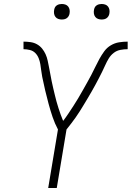

<svg xmlns="http://www.w3.org/2000/svg" viewBox="-20 -944 661 964"><path d="M222 0 271 -294Q255 -324 244 -356.5Q233 -389 224 -422.5Q215 -456 207 -489.5Q199 -523 192 -558Q189 -574 187 -590Q185 -606 182.5 -621.5Q180 -637 174 -652Q168 -667 157 -678Q146 -689 130 -693Q114 -697 98 -697V-735Q115 -735 133 -732.5Q151 -730 166 -721.5Q181 -713 191.5 -700Q202 -687 209 -671.5Q216 -656 219.5 -639Q223 -622 226.5 -604.5Q230 -587 233 -570Q236 -553 239.5 -536Q243 -519 247 -502Q251 -485 255 -468.5Q259 -452 263.5 -435Q268 -418 273.5 -401.5Q279 -385 284.5 -369Q290 -353 297 -337Q311 -355 323.5 -374Q336 -393 348.5 -412Q361 -431 372.5 -450.5Q384 -470 395 -489.5Q406 -509 417 -528.5Q428 -548 438.5 -568Q449 -588 458.5 -608Q468 -628 479 -648Q490 -668 503.5 -686.5Q517 -705 536.5 -716.5Q556 -728 577.5 -731.5Q599 -735 621 -735V-697Q603 -697 584.5 -693.5Q566 -690 551 -678.5Q536 -667 526 -650.5Q516 -634 508.5 -617Q501 -600 492.5 -583Q484 -566 475.5 -549.5Q467 -533 458 -516.5Q449 -500 439.5 -483.5Q430 -467 420.5 -451Q411 -435 401 -418.5Q391 -402 381 -386Q371 -370 360 -354.5Q349 -339 337.5 -324Q326 -309 314 -294L265 0ZM490 -846Q481 -846 472.5 -849Q464 -852 458.5 -859Q453 -866 451.5 -875.5Q450 -885 452 -895Q453 -901 456 -907Q459 -913 465 -917Q471 -921 477.5 -922.5Q484 -924 490 -924Q500 -924 508.5 -921Q517 -918 522.5 -911Q528 -904 529.5 -894.5Q531 -885 529 -875Q528 -869 524.5 -863Q521 -857 515.5 -853Q510 -849 503.5 -847.5Q497 -846 490 -846ZM290 -846Q281 -846 272.5 -849Q264 -852 258.5 -859Q253 -866 251.5 -875.5Q250 -885 252 -895Q253 -901 256 -907Q259 -913 265 -917Q271 -921 277.5 -922.5Q284 -924 290 -924Q300 -924 308.5 -921Q317 -918 322.5 -911Q328 -904 329.5 -894.5Q331 -885 329 -875Q328 -869 324.5 -863Q321 -857 315.5 -853Q310 -849 303.5 -847.5Q297 -846 290 -846Z"/></svg>

Font: Iosevka Curly XLtEx
Style: Italic
Weight: 200
Width: 7
Italic angle: -9°
Monospace: yes
Designer: Belleve Invis
Foundry: Belleve Invis
Version: Version 11.1.0; ttfautohint (v1.8.3)